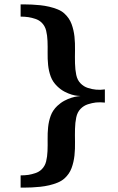

<svg xmlns="http://www.w3.org/2000/svg" viewBox="-20 -726 535 868"><path d="M454.1 -262.2Q433.1 -264.6 413.6 -262.7Q396.5 -260.7 377.4 -254.6Q358.4 -248.5 344.2 -233.9Q329.6 -218.8 324.7 -195.3Q319.8 -171.9 319.1 -143.6Q318.4 -115.2 319.1 -84.2Q319.8 -53.2 316.7 -23.2Q313.5 6.8 303.5 33.9Q293.5 61 271 81.1Q258.3 92.3 240.5 99.6Q222.7 106.9 202.6 111.6Q182.6 116.2 162.1 118.4Q141.6 120.6 123.8 121.3Q106 122.1 92.3 122.1H73.2V66.9Q91.3 66.9 108.9 64.5Q124 62 140.1 56.6Q156.2 51.3 168 40Q183.1 25.4 188.5 3.9Q193.8 -17.6 194.8 -43Q195.8 -68.4 195.3 -95.9Q194.8 -123.5 197.5 -150.6Q200.2 -177.7 209.2 -202.6Q218.3 -227.5 238.8 -247.1Q254.4 -261.7 271 -270.5Q287.6 -279.3 302.5 -283.9Q317.4 -288.6 328.6 -290Q339.8 -291.5 344.2 -292Q340.8 -292 329.8 -293Q318.8 -293.9 304 -298.3Q289.1 -302.7 272 -311.5Q254.9 -320.3 238.8 -335.9Q218.3 -355.5 209.2 -380.4Q200.2 -405.3 197.5 -432.4Q194.8 -459.5 195.3 -487.3Q195.8 -515.1 194.8 -540.8Q193.8 -566.4 188.5 -587.9Q183.1 -609.4 168 -624Q156.2 -635.3 140.1 -640.6Q124 -646 108.9 -648.4Q91.3 -650.9 73.2 -650.9V-706.1H92.3Q106 -706.1 123.8 -705.3Q141.6 -704.6 162.1 -702.4Q182.6 -700.2 202.6 -695.6Q222.7 -690.9 240.7 -683.6Q258.8 -676.3 271 -665Q293.5 -644.5 303.5 -617.4Q313.5 -590.3 316.7 -560.3Q319.8 -530.3 319.1 -499Q318.4 -467.8 319.1 -439.5Q319.8 -411.1 324.7 -387.5Q329.6 -363.8 344.2 -349.1Q358.4 -334.5 377.4 -328.4Q396.5 -322.3 413.6 -320.8Q433.1 -318.8 454.1 -321.8Z"/></svg>

Font: Charis SIL Eur
Style: Bold
Weight: 700
Foundry: SIL International
Version: Version 5.000